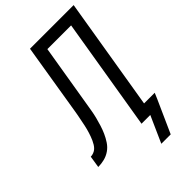

<svg xmlns="http://www.w3.org/2000/svg" viewBox="-304 -824 1070 1070"><g transform="rotate(-45 230.5 -289.0)"><path d="M300 157 370 0H301L411 -665H224L163 -297Q159 -273 155 -249Q151 -225 145 -201.5Q139 -178 131.5 -154Q124 -130 114 -107.5Q104 -85 89.5 -63Q75 -41 54 -26.5Q33 -12 8.5 -6Q-16 0 -40 0L-29 -70Q-18 -70 -6 -74.5Q6 -79 14.5 -87Q23 -95 29.5 -105.5Q36 -116 41 -127Q46 -138 50 -149Q54 -160 57.5 -171Q61 -182 64 -193.5Q67 -205 69.5 -216.5Q72 -228 74 -239Q76 -250 78.5 -261.5Q81 -273 83 -284Q85 -295 87 -307L157 -735H501L391 -70H475L461 -37L374 157Z"/></g></svg>

Font: Iosevka Term Curly
Style: Italic
Weight: 400
Italic angle: -9°
Designer: Belleve Invis
Foundry: Belleve Invis
Version: Version 32.3.0